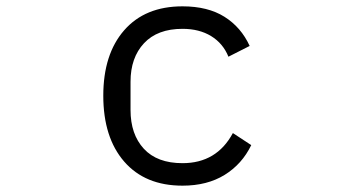

<svg xmlns="http://www.w3.org/2000/svg" viewBox="-20 -573 1096 606"><path d="M306 -271Q306 -402 372 -477.5Q438 -553 556 -553Q636 -553 688.5 -520Q741 -487 768 -428L701 -394Q684 -436 646.5 -459Q609 -482 556 -482Q477 -482 434.5 -436.5Q392 -391 392 -315V-226Q392 -149 434 -103.5Q476 -58 556 -58Q664 -58 715 -153L773 -115Q744 -55 689 -21Q634 13 556 13Q438 13 372 -63Q306 -139 306 -271Z"/></svg>

Font: PlemolJP
Style: Regular
Weight: 400
Monospace: yes
Version: v2.0.4; ttfautohint (v1.8.4.7-5d5b-dirty) -l 6 -r 45 -G 200 